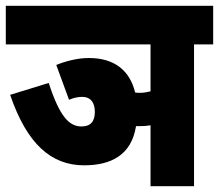

<svg xmlns="http://www.w3.org/2000/svg" viewBox="-20 -642 755 662"><path d="M174 -418 218 -298C232 -304 248 -308 263 -308C293 -308 307 -288 307 -256C307 -224 293 -206 261 -206C219 -206 186 -239 148 -356L15 -315C73 -145 157 -72 270 -72C361 -72 433 -106 449 -207C453 -207 457 -207 461 -207C475 -207 487 -208 499 -210V0H649V-489H715V-622H0V-489H499V-327C487 -324 475 -322 464 -322C457 -322 451 -322 446 -323C428 -397 377 -442 286 -442C247 -442 206 -431 174 -418Z"/></svg>

Font: Noto Sans ExtraCondensed Black
Style: Italic
Weight: 900
Width: 2
Italic angle: -12°
Designer: Monotype Design Team
Foundry: Monotype Imaging Inc.
Version: Version 2.013